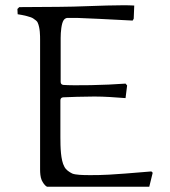

<svg xmlns="http://www.w3.org/2000/svg" viewBox="-20 -708 644 728"><path d="M456 -336 462 -384 456 -391C379 -385 259 -383 220 -386C213 -387 210 -391 210 -398V-564C210 -587 213 -619 221 -631C224 -636 229 -639 234 -640H274C281 -640 414 -634 483 -630L487 -637L489 -687C476 -688 461 -688 443 -688C372 -688 271 -682 201 -682L53 -681L46 -674L47 -654C68 -651 98 -644 106 -638C113 -633 121 -628 123 -622C132 -602 132 -572 132 -558V-66C132 -52 133 -37 138 -25C143 -15 149 -5 158 0H546L559 -53L554 -58C390 -44 367 -44 320 -44C292 -44 266 -45 254 -50C242 -56 230 -64 224 -76C210 -101 209 -150 209 -188V-327C209 -334 212 -338 219 -339C237 -340 300 -342 338 -342C377 -342 417 -339 456 -336Z"/></svg>

Font: Neo Euler
Style: Euler
Weight: 500
Designer: Hermann Zapf
Version: Version 000.002